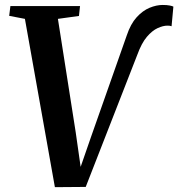

<svg xmlns="http://www.w3.org/2000/svg" viewBox="-20 -768 737 794"><path d="M207 6 83 -690 18 -702.5 23 -743H311L306.5 -702L219.5 -690L293 -221.5L320.5 -29L296 -27.5L357 -203.5L504 -621Q520 -669 545 -696.5Q570 -724 598.5 -735.8Q627 -747.5 652.5 -747.5Q670 -747.5 681.8 -745.2Q693.5 -743 697 -740.5L689.5 -659.5Q685 -661 681.5 -661.5Q678 -662 672.5 -662Q654.5 -662 632 -651.8Q609.5 -641.5 587.5 -615.8Q565.5 -590 548 -542L334.5 5Z"/></svg>

Font: Merriweather 48pt SemiBold
Style: Italic
Weight: 600
Italic angle: -7.8°
Designer: Eben Sorkin
Foundry: Eben Sorkin
Version: Version 2.101